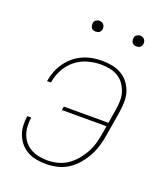

<svg xmlns="http://www.w3.org/2000/svg" viewBox="-131 -787 762 885"><g transform="rotate(20 250.0 -344.5)"><path d="M198 8Q174 8 151 4Q128 0 107.5 -11Q87 -22 72.5 -39Q58 -56 49.5 -77Q41 -98 39.5 -122Q38 -146 42 -170H61Q58 -148 59 -127Q60 -106 67 -87Q74 -68 87 -52.5Q100 -37 118 -27.5Q136 -18 156 -14Q176 -10 198 -10Q223 -10 248.5 -16.5Q274 -23 296 -38Q318 -53 335.5 -74Q353 -95 365.5 -118.5Q378 -142 384.5 -166.5Q391 -191 395 -216L401 -251H182L185 -269H404L415 -336Q419 -359 419.5 -381.5Q420 -404 413.5 -424.5Q407 -445 395 -462Q383 -479 365 -490Q347 -501 325 -505.5Q303 -510 280 -510Q249 -510 216.5 -501Q184 -492 157 -470.5Q130 -449 113.5 -418.5Q97 -388 92 -357L91 -353H72L73 -357Q77 -380 86 -403Q95 -426 109.5 -446.5Q124 -467 144 -483.5Q164 -500 187 -510Q210 -520 233.5 -524Q257 -528 280 -528Q306 -528 330.5 -523Q355 -518 375.5 -506Q396 -494 410.5 -475Q425 -456 432.5 -433Q440 -410 439.5 -384.5Q439 -359 435 -333L415 -213Q411 -186 403 -159Q395 -132 381.5 -107Q368 -82 349 -59.5Q330 -37 305.5 -21Q281 -5 253 1.5Q225 8 198 8ZM404 -644Q398 -644 392.5 -646Q387 -648 383.5 -653Q380 -658 379 -664Q378 -670 379 -676Q379 -681 381.5 -685Q384 -689 388 -691.5Q392 -694 396 -695.5Q400 -697 405 -697Q411 -697 416.5 -694.5Q422 -692 426 -687Q430 -682 431 -676Q432 -670 431 -664Q430 -659 427.5 -655Q425 -651 421.5 -648.5Q418 -646 413.5 -645Q409 -644 404 -644ZM204 -644Q198 -644 192.5 -646Q187 -648 183.5 -653Q180 -658 179 -664Q178 -670 179 -676Q179 -681 181.5 -685Q184 -689 188 -691.5Q192 -694 196 -695.5Q200 -697 205 -697Q211 -697 216.5 -694.5Q222 -692 226 -687Q230 -682 231 -676Q232 -670 231 -664Q230 -659 227.5 -655Q225 -651 221.5 -648.5Q218 -646 213.5 -645Q209 -644 204 -644Z"/></g></svg>

Font: Iosevka Curly Thin
Style: Italic
Weight: 100
Italic angle: -9°
Monospace: yes
Designer: Belleve Invis
Foundry: Belleve Invis
Version: Version 22.1.2; ttfautohint (v1.8.4)